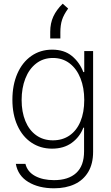

<svg xmlns="http://www.w3.org/2000/svg" viewBox="-20 -806 601 1036"><path d="M65.4 78.1H117.2Q127.9 121.1 169.4 143.6Q210.9 166 271.5 166Q349.1 166 391.4 127.2Q433.6 88.4 433.6 10.7V-117.2H429.7Q410.6 -66.9 367.4 -35.4Q324.2 -3.9 260.7 -3.9Q198.2 -3.9 149.7 -36.4Q101.1 -68.8 74 -128.7Q46.9 -188.5 46.9 -267.6Q46.9 -347.2 73.5 -408.4Q100.1 -469.7 148.9 -503.9Q197.8 -538.1 261.7 -538.1Q326.2 -538.1 367.7 -504.2Q409.2 -470.2 429.7 -417H434.6V-530.3H482.4V12.7Q482.4 77.6 456.1 121.8Q429.7 166 382.3 188Q335 210 271.5 210Q189 210 132.8 176Q76.7 142.1 65.4 78.1ZM434.6 -266.6Q434.6 -332 414.3 -383.3Q394 -434.6 356 -463.9Q317.9 -493.2 265.6 -493.2Q213.4 -493.2 175 -463.4Q136.7 -433.6 116.7 -382.1Q96.7 -330.6 96.7 -266.6Q96.7 -202.1 116.9 -152.8Q137.2 -103.5 175.3 -76.2Q213.4 -48.8 265.6 -48.8Q317.4 -48.8 355.5 -75.2Q393.6 -101.6 414.1 -150.6Q434.6 -199.7 434.6 -266.6ZM318.4 -786.1 347.7 -759.8Q323.7 -726.6 314.7 -698.5Q305.7 -670.4 305.7 -631.8V-598.6H251V-634.8Q251 -680.2 267.8 -716.8Q284.7 -753.4 318.4 -786.1Z"/></svg>

Font: Pretendard Std ExtraLight
Style: Regular
Weight: 200
Designer: Base glyphs from Inter by Rasmus Andersson; Hangeul glyphs from Noto Sans CJK(Source Han Sans) by Jang Soo-young and Kan
Foundry: Kil Hyung-jin
Version: Version 1.309